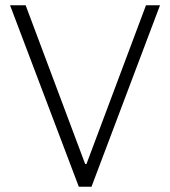

<svg xmlns="http://www.w3.org/2000/svg" viewBox="-20 -706 643 726"><path d="M278 0 18 -686H77L302 -86H307L532 -686H585L326 0Z"/></svg>

Font: Chivo Medium Thin
Style: Regular
Weight: 250
Version: Version 2.002